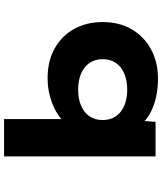

<svg xmlns="http://www.w3.org/2000/svg" viewBox="55 -640 811 962"><g transform="rotate(90 461.0 -158.5)"><path d="M576 227V-144L617 -127Q612 -100 591 -75.5Q570 -51 536.5 -32.5Q503 -14 461 -2.5Q419 9 371 9Q285 9 222 -26.5Q159 -62 124.5 -124Q90 -186 90 -267Q90 -350 126 -412Q162 -474 226 -509Q290 -544 373 -544Q425 -544 468 -534Q511 -524 543.5 -506.5Q576 -489 596 -467Q616 -445 620 -420L581 -412L590 -532H763V227ZM429 -144Q475 -144 509.5 -159Q544 -174 562.5 -201.5Q581 -229 581 -267Q581 -305 562.5 -332.5Q544 -360 509.5 -375Q475 -390 429 -390Q382 -390 347.5 -375Q313 -360 294.5 -332.5Q276 -305 276 -267Q276 -230 294.5 -202Q313 -174 347.5 -159Q382 -144 429 -144Z"/></g></svg>

Font: Lexend Peta ExtraBold
Style: Regular
Weight: 800
Version: Version 1.007